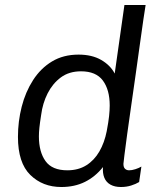

<svg xmlns="http://www.w3.org/2000/svg" viewBox="-20 -740 650 770"><path d="M226 10Q151 10 101.5 -38.5Q52 -87 52 -191Q52 -253 67 -312Q82 -371 112.5 -418.5Q143 -466 188.5 -493.5Q234 -521 295 -521Q349 -521 386 -499.5Q423 -478 440 -445L479 -720H564Q561 -703 555 -661.5Q549 -620 541 -562.5Q533 -505 524 -441Q515 -377 506 -315Q497 -253 490 -201.5Q483 -150 479 -118Q475 -86 475 -83Q475 -69 481.5 -63Q488 -57 498 -57Q509 -57 523 -61.5Q537 -66 547 -72L538 -10Q525 -2 506 4Q487 10 465 10Q440 10 423 0.5Q406 -9 398.5 -27Q391 -45 393 -70Q362 -31 320.5 -10.5Q279 10 226 10ZM250 -57Q294 -57 326 -77Q358 -97 378.5 -132.5Q399 -168 408 -214Q415 -251 417.5 -274.5Q420 -298 420 -317Q420 -380 392.5 -417Q365 -454 305 -454Q257 -454 224 -429.5Q191 -405 171 -365.5Q151 -326 145 -279Q140 -247 138 -228Q136 -209 136 -193Q136 -131 162.5 -94Q189 -57 250 -57Z"/></svg>

Font: Chivo Medium Light
Style: Italic
Weight: 300
Italic angle: -8.05°
Version: Version 2.002